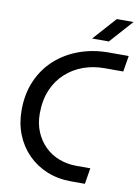

<svg xmlns="http://www.w3.org/2000/svg" viewBox="-95 -943 730 1007"><g transform="rotate(10 269.5 -440.0)"><path d="M356 0Q285 0 226.5 -24Q168 -48 125 -91.5Q82 -135 58.5 -194Q35 -253 35 -323Q35 -410 65.5 -480Q96 -550 150.5 -599Q205 -648 277.5 -674Q350 -700 433 -700H539L525 -615H424Q365 -615 312.5 -596Q260 -577 219 -539.5Q178 -502 155 -447.5Q132 -393 132 -322Q132 -268 150.5 -224.5Q169 -181 201 -149.5Q233 -118 276.5 -101.5Q320 -85 369 -85H443L429 0ZM334 -757 444 -880H533L423 -757Z"/></g></svg>

Font: MuseoModerno
Style: Italic
Weight: 400
Italic angle: -9°
Designer: Pablo Cosgaya, Héctor Gatti, Marcela Romero, and the Authors of The MuseoModerno Project.
Foundry: Omnibus-Type Team
Version: Version 1.003